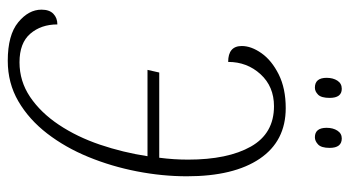

<svg xmlns="http://www.w3.org/2000/svg" viewBox="-228 -684 922 507"><g transform="rotate(90 233.5 -431.0)"><path d="M141 10Q73 10 39.5 -17.5Q6 -45 6 -79Q6 -100 17 -110.5Q28 -121 45 -121Q45 -78 69.5 -49.5Q94 -21 145 -21Q195 -21 236.5 -49Q278 -77 310 -125Q342 -173 362.5 -233.5Q383 -294 393 -359H165L172 -390H397Q402 -428 402 -466Q402 -571 367.5 -632Q333 -693 261 -693Q209 -693 176.5 -657.5Q144 -622 144 -572Q102 -572 102 -608Q102 -633 121 -660Q140 -687 177 -705.5Q214 -724 266 -724Q353 -724 399.5 -655.5Q446 -587 446 -463Q446 -398 433 -331Q420 -264 395 -203Q370 -142 333 -94Q296 -46 248 -18Q200 10 141 10ZM343 -801Q318 -801 318 -832Q318 -849 325.5 -860.5Q333 -872 346 -872Q371 -872 371 -840Q371 -818 362 -809.5Q353 -801 343 -801ZM212 -801Q186 -801 186 -832Q186 -849 193.5 -860.5Q201 -872 215 -872Q239 -872 239 -840Q239 -818 230.5 -809.5Q222 -801 212 -801Z"/></g></svg>

Font: Noto Serif ExtraCondensed ExtraLight
Style: Italic
Weight: 200
Width: 2
Italic angle: -12°
Designer: Monotype Design Team
Foundry: Monotype Imaging Inc.
Version: Version 2.014; ttfautohint (v1.8.4.7-5d5b)